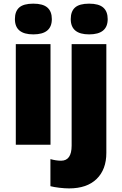

<svg xmlns="http://www.w3.org/2000/svg" viewBox="-20 -796 672 1056"><path d="M257.8 0H66.9V-553.2H257.8ZM62 -690.9Q62 -733.9 85.9 -754.9Q109.9 -775.9 163.1 -775.9Q216.3 -775.9 240.7 -754.4Q265.1 -732.9 265.1 -690.9Q265.1 -606.9 163.1 -606.9Q62 -606.9 62 -690.9ZM359.9 240.2Q336.4 240.2 305.9 236.6Q275.4 232.9 257.3 228V79.1Q288.6 87.9 315.9 87.9Q374 87.9 374 4.9V-553.2H564.9V44.9Q564.9 136.2 511.5 188.2Q458 240.2 359.9 240.2ZM369.1 -690.9Q369.1 -733.9 393.1 -754.9Q417 -775.9 470.2 -775.9Q523.4 -775.9 547.9 -754.4Q572.3 -732.9 572.3 -690.9Q572.3 -606.9 470.2 -606.9Q369.1 -606.9 369.1 -690.9Z"/></svg>

Font: Open Sans ExtBd
Style: Bold
Weight: 800
Foundry: Ascender Corporation
Version: Version 1.10